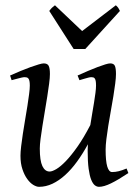

<svg xmlns="http://www.w3.org/2000/svg" viewBox="-20 -702 539 742"><path d="M476.1 -33.2Q436.5 -6.8 408.9 6.6Q381.3 20 362.8 20Q354.5 20 346.7 14.2Q338.9 8.3 332.5 -7.3Q326.2 -22.9 322.5 -50Q318.8 -77.1 318.8 -119.1Q318.8 -124.5 319.1 -131.1Q319.3 -137.7 319.8 -144.5Q299.8 -107.9 277.8 -77.6Q255.9 -47.4 231.9 -25.6Q208 -3.9 182.6 8.1Q157.2 20 130.9 20Q121.1 20 108.6 12.5Q96.2 4.9 85.2 -10.3Q74.2 -25.4 66.7 -47.9Q59.1 -70.3 59.1 -100.1Q59.1 -114.7 61.8 -137.2Q64.5 -159.7 68.4 -185.5Q72.3 -211.4 77.1 -239.3Q82 -267.1 85.9 -292.5Q89.8 -317.9 92.5 -338.4Q95.2 -358.9 95.2 -371.1Q95.2 -382.3 93.8 -388.9Q92.3 -395.5 89.6 -398.7Q86.9 -401.9 83.3 -402.8Q79.6 -403.8 75.2 -403.8Q70.8 -403.8 62.5 -401.9Q54.2 -399.9 45.9 -397.7Q37.6 -395.5 31.2 -393.8Q24.9 -392.1 24.9 -392.1L19 -410.2Q39.6 -419.4 60.3 -428Q81.1 -436.5 98.6 -442.9Q116.2 -449.2 129.6 -453.1Q143.1 -457 148.9 -457Q163.1 -457 168 -447.8Q172.9 -438.5 172.9 -416Q172.9 -401.9 169.9 -378.9Q167 -356 162.6 -328.6Q158.2 -301.3 153.3 -272Q148.4 -242.7 144 -215.3Q139.6 -188 136.7 -165Q133.8 -142.1 133.8 -127.9Q133.8 -81.1 143.8 -60.1Q153.8 -39.1 171.9 -39.1Q181.6 -39.1 197.8 -48.6Q213.9 -58.1 234.4 -79.3Q254.9 -100.6 279.1 -134.8Q303.2 -168.9 329.1 -218.8Q332.5 -241.2 336.4 -263.7Q340.3 -286.1 343.5 -306.2Q346.7 -326.2 348.9 -343Q351.1 -359.9 351.1 -371.1Q351.1 -382.3 349.9 -388.9Q348.6 -395.5 346.2 -398.7Q343.8 -401.9 340.6 -402.8Q337.4 -403.8 333 -403.8Q328.6 -403.8 321 -401.9Q313.5 -399.9 305.9 -397.7Q298.3 -395.5 292.7 -393.8Q287.1 -392.1 287.1 -392.1L279.8 -410.2Q300.3 -419.4 320.3 -428Q340.3 -436.5 357.2 -442.9Q374 -449.2 386.7 -453.1Q399.4 -457 405.8 -457Q419.4 -457 423.8 -447.8Q428.2 -438.5 428.2 -416Q428.2 -401.9 425.3 -379.2Q422.4 -356.4 418 -329.3Q413.6 -302.2 408.2 -272.7Q402.8 -243.2 398.4 -215.6Q394 -188 391.1 -164.1Q388.2 -140.1 388.2 -124Q388.2 -79.6 394.5 -58.3Q400.9 -37.1 413.1 -37.1Q425.8 -37.1 438.7 -40.3Q451.7 -43.5 469.2 -50.8L476.1 -33.2ZM309.6 -512.7H264.6L170.4 -659.7Q177.2 -668.9 181.2 -672.4Q185.1 -675.8 192.4 -681.6L297.4 -582L427.7 -681.6Q433.6 -676.3 436.3 -672.6Q439 -668.9 443.4 -659.7Z"/></svg>

Font: GentiumAlt
Style: Italic
Weight: 400
Italic angle: -7°
Designer: J. Victor Gaultney
Version: Version 1.02; 2005; OFL release